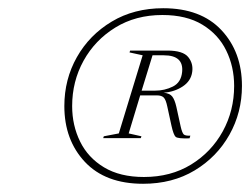

<svg xmlns="http://www.w3.org/2000/svg" viewBox="-20 -745 608 467"><path d="M377 -725Q468.5 -725 518.5 -671.8Q568.5 -618.5 568.5 -536Q568.5 -471.5 538 -417.2Q507.5 -363 453.5 -330.5Q399.5 -298 328 -298Q236.5 -298 186.5 -351.2Q136.5 -404.5 136.5 -487Q136.5 -552 167 -606Q197.5 -660 251.8 -692.5Q306 -725 377 -725ZM330 -314.5Q395.5 -314.5 444.8 -344.8Q494 -375 521.8 -425.5Q549.5 -476 549.5 -536Q549.5 -583 530.2 -622.2Q511 -661.5 472.2 -685Q433.5 -708.5 375 -708.5Q310 -708.5 260.5 -678Q211 -647.5 183.2 -597.2Q155.5 -547 155.5 -487Q155.5 -440 174.8 -400.8Q194 -361.5 233 -338Q272 -314.5 330 -314.5ZM443 -415 441 -408.5Q412.5 -407.5 407.2 -412.2Q402 -417 397 -439.5L387 -485.5Q383.5 -502.5 378.2 -507.8Q373 -513 361.5 -513H321L293 -420.5L324 -413.5L322.5 -409H231L232.5 -413.5L269 -420.5L327 -610.5L295 -617.5L296.5 -622H387Q425 -622 437.8 -606.2Q450.5 -590.5 447.5 -570Q444.5 -548 424.5 -534.8Q404.5 -521.5 378 -519.5Q393 -518 399 -510.2Q405 -502.5 409 -485L419.5 -437Q423 -422 426.8 -418.2Q430.5 -414.5 443 -415ZM378.5 -610.5H351L324.5 -524.5H357Q380.5 -524.5 400.5 -534.5Q420.5 -544.5 423 -570Q427 -610.5 378.5 -610.5Z"/></svg>

Font: Newsreader Display ExtraLight
Style: Italic
Weight: 275
Italic angle: -17°
Designer: Hugues Gentile
Foundry: Production Type
Version: Version 1.001